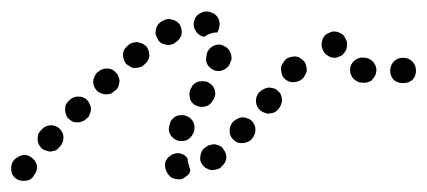

<svg xmlns="http://www.w3.org/2000/svg" viewBox="-33 -297 761 342"><path d="M33 0Q32 -9 25 -15Q21 -18 17 -20Q13 -21 9 -21Q4 -20 0 -18Q-4 -16 -7 -13L-8 -12Q-14 -5 -13 5Q-13 14 -6 20Q1 26 11 25Q20 25 26 18L27 16Q33 9 33 0ZM291 22Q287 23 282 22Q278 22 274 20Q270 18 267 14Q266 13 265 11Q260 3 261 -6Q263 -15 271 -20Q278 -25 287 -24Q296 -22 301 -15Q301 -10 303 -4Q304 1 306 5Q306 9 304 12Q302 15 299 17Q295 20 291 22ZM370 -14Q371 -24 365 -31Q363 -35 359 -37Q355 -39 350 -40Q346 -40 342 -39Q337 -38 334 -35L332 -34Q325 -29 324 -19Q322 -10 328 -3Q331 1 335 3Q339 5 343 6Q347 6 352 5Q356 4 360 2L361 0Q368 -5 370 -14ZM80 -52Q80 -61 73 -68Q66 -74 57 -74Q47 -73 41 -66L40 -65Q37 -62 35 -58Q34 -53 34 -49Q34 -44 36 -40Q38 -36 41 -33Q44 -30 49 -29Q53 -27 57 -27Q62 -28 66 -29Q70 -31 73 -35L74 -36Q80 -43 80 -52ZM422 -66Q422 -75 415 -82Q412 -85 408 -86Q404 -88 399 -88Q395 -88 391 -86Q387 -84 383 -81L382 -80Q376 -73 376 -64Q376 -54 383 -48Q386 -45 390 -43Q394 -42 399 -42Q403 -42 407 -44Q412 -45 415 -49L416 -50Q422 -57 422 -66ZM269 -60Q266 -68 270 -77V-79Q272 -83 275 -86Q278 -89 283 -91Q287 -92 291 -92Q296 -92 300 -90Q308 -87 312 -78Q315 -70 312 -61L311 -59Q309 -55 306 -52Q303 -49 299 -47Q297 -47 295 -46Q293 -46 291 -46Q288 -46 285 -46Q284 -47 283 -47Q282 -47 282 -47Q273 -51 269 -60ZM127 -94Q129 -98 129 -103Q129 -107 127 -111Q125 -116 122 -119Q116 -125 106 -125Q97 -125 90 -118L89 -117Q86 -114 84 -110Q83 -106 83 -101Q83 -97 85 -92Q86 -88 90 -85Q93 -82 97 -80Q101 -79 106 -79Q110 -79 114 -81Q118 -82 121 -86L123 -87Q126 -90 127 -94ZM464 -104Q467 -108 468 -112Q470 -116 469 -121Q469 -125 467 -129Q465 -133 461 -136Q458 -139 453 -140Q449 -141 445 -141Q440 -140 436 -138Q432 -136 430 -133H429L428 -132Q422 -124 423 -115Q424 -106 431 -100Q435 -97 439 -96Q443 -94 448 -95Q452 -95 456 -97Q460 -99 463 -103ZM305 -124Q306 -115 314 -110Q318 -108 322 -107Q327 -106 331 -107Q336 -108 339 -110Q343 -113 345 -116L346 -118Q352 -126 350 -135Q348 -144 340 -149Q336 -152 332 -152Q328 -153 323 -152Q319 -152 315 -149Q311 -147 309 -143L308 -141Q303 -134 305 -124ZM178 -143Q179 -147 180 -152Q180 -156 178 -160Q177 -165 173 -168Q167 -175 158 -175Q148 -175 142 -169L140 -168Q134 -161 133 -152Q133 -143 139 -136Q143 -132 147 -131Q151 -129 155 -129Q160 -129 164 -130Q168 -132 171 -135L173 -136Q176 -139 178 -143ZM702 -155Q708 -162 708 -171Q708 -180 702 -187Q695 -194 686 -194H684Q675 -194 668 -187Q662 -180 662 -171Q662 -162 668 -155Q675 -149 684 -149H686Q695 -149 702 -155ZM620 -150Q624 -151 628 -153Q631 -156 634 -160Q636 -163 637 -168Q639 -177 633 -185Q628 -192 619 -194Q618 -194 618 -194Q609 -196 601 -191Q593 -186 591 -177Q590 -173 591 -168Q592 -164 594 -160Q597 -156 600 -154Q604 -151 608 -150Q610 -150 611 -150Q615 -149 620 -150ZM513 -169Q514 -173 513 -177Q512 -182 510 -186Q508 -189 504 -192Q497 -198 488 -196Q478 -195 473 -188L472 -186Q466 -179 468 -170Q469 -160 476 -155Q484 -149 493 -151Q502 -152 508 -159L509 -161Q511 -164 513 -169ZM334 -189Q335 -185 337 -181Q340 -177 343 -175Q347 -172 351 -171Q360 -169 368 -174Q376 -179 378 -188L379 -189Q380 -194 379 -198Q378 -203 376 -206Q374 -210 370 -213Q366 -215 362 -217Q353 -219 345 -214Q337 -209 335 -200V-198Q334 -194 334 -189ZM233 -197Q233 -207 228 -214Q225 -217 221 -219Q217 -221 212 -222Q208 -222 204 -221Q199 -220 196 -217L195 -216Q187 -210 186 -201Q186 -191 191 -184Q194 -181 198 -179Q202 -176 207 -176Q211 -176 215 -177Q220 -178 223 -181L224 -182Q232 -188 233 -197ZM565 -194Q561 -194 556 -195Q552 -197 549 -199Q545 -202 543 -206L542 -208Q538 -216 541 -225Q543 -234 552 -238Q556 -240 560 -241Q565 -241 569 -240Q573 -238 577 -236Q580 -233 582 -229L583 -227Q586 -222 585 -216Q585 -210 582 -205Q579 -202 577 -199Q576 -199 575 -198Q574 -197 573 -197Q569 -195 565 -194ZM290 -234Q292 -243 288 -252Q283 -260 274 -262Q265 -265 257 -260L255 -259Q252 -257 249 -254Q246 -250 245 -246Q244 -241 244 -237Q245 -233 247 -229Q251 -220 260 -218Q269 -215 278 -220L279 -221Q287 -226 290 -234ZM328 -232Q319 -235 315 -243Q310 -251 313 -260Q315 -269 323 -273Q331 -278 340 -276Q342 -275 343 -275Q352 -272 356 -264Q360 -255 357 -247Q357 -245 356 -243Q355 -241 354 -239Q352 -239 350 -239Q341 -238 333 -233Q332 -232 331 -231Q331 -232 330 -232Q330 -232 329 -232Q329 -232 328 -232Z"/></svg>

Font: FRB American Cursive Dotted Extrabold
Style: Bold Italic
Weight: 800
Italic angle: -25°
Version: Version 2.0;Modular Font Editor K font №1